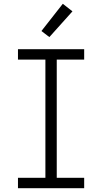

<svg xmlns="http://www.w3.org/2000/svg" viewBox="-20 -995 540 1015"><path d="M75 0V-55H220V-680H75V-735H425V-680H280V-55H425V0ZM241 -799 199 -831 312 -975 363 -935Z"/></svg>

Font: Iosevka SS18 Light
Style: Regular
Weight: 300
Monospace: yes
Designer: Belleve Invis
Foundry: Belleve Invis
Version: Version 25.1.1; ttfautohint (v1.8.4)